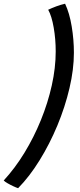

<svg xmlns="http://www.w3.org/2000/svg" viewBox="-86 -789 432 1034"><path d="M214 -512Q214 -578.5 203.2 -640.5Q192.5 -702.5 173.5 -736.5Q193.5 -746 217.2 -754.8Q241 -763.5 264.5 -769Q288.5 -718 300.2 -646.5Q312 -575 312 -505Q312 -415.5 288.2 -314.2Q264.5 -213 223 -113.2Q181.5 -13.5 127.2 74.2Q73 162 11.5 224.5Q2 221.5 -14.2 214Q-30.5 206.5 -45.5 197.8Q-60.5 189 -66 183Q-5.5 117.5 45.5 34Q96.5 -49.5 134.2 -142.2Q172 -235 193 -329.5Q214 -424 214 -512Z"/></svg>

Font: Grandstander
Style: Italic
Weight: 400
Italic angle: -15°
Designer: Tyler Finck
Foundry: Etcetera Type Co
Version: Version 1.200; ttfautohint (v1.8.3)